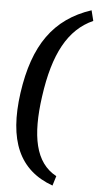

<svg xmlns="http://www.w3.org/2000/svg" viewBox="-62 -828 527 1029"><g transform="rotate(5 201.0 -314.0)"><path d="M388 -791C188 -725 84 -577 47 -317C11 -60 78 97 261 163L277 111C161 49 134 -95 164 -308C196 -540 270 -676 402 -735Z"/></g></svg>

Font: Exo 2 Semi Bold
Style: Italic
Weight: 600
Italic angle: -8°
Designer: Natanael Gama
Version: Version 1.001;PS 001.001;hotconv 1.0.88;makeotf.lib2.5.64775